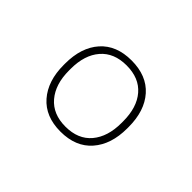

<svg xmlns="http://www.w3.org/2000/svg" viewBox="-65 -755 450 450"><g transform="rotate(45 160.0 -530.0)"><path d="M160 -412Q110 -412 82.5 -443.5Q55 -475 55 -528V-532.5Q55 -586 82.5 -617Q110 -648 160 -648Q210.5 -648 238 -617Q265.5 -586 265.5 -532.5V-528Q265.5 -475 238 -443.5Q210.5 -412 160 -412ZM160 -428.5Q202 -428.5 224.5 -455.2Q247 -482 247 -527.5V-533Q247 -579 224.5 -605.2Q202 -631.5 160 -631.5Q118.5 -631.5 95.8 -605.2Q73 -579 73 -533V-527.5Q73 -482 95.8 -455.2Q118.5 -428.5 160 -428.5Z"/></g></svg>

Font: Anek Bangla Medium Thin
Style: Regular
Weight: 250
Version: Version 1.003